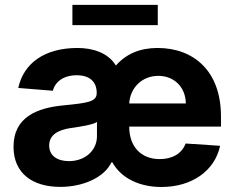

<svg xmlns="http://www.w3.org/2000/svg" viewBox="-20 -747 954 778"><path d="M634.2 10.7C757.8 10.7 850.5 -55 871.8 -156.2L732.2 -165.5C716.6 -123.9 677.6 -102.3 627.1 -102.3C551.8 -102.3 503.6 -152.7 503.6 -233.7V-234H875.4V-275.6C875.4 -460.9 763.1 -552.6 618.6 -552.6C548.7 -552.6 492.2 -529.8 449.6 -481.5C416.9 -534.8 353.7 -552.6 294 -552.6C159.8 -552.6 75.3 -490.1 54 -390.6L193.9 -379.3C203.8 -415.5 236.9 -442.1 290.8 -442.1C342.3 -442.1 371.8 -416.5 371.8 -371.4V-369.3C371.8 -334.5 334.9 -329.9 239.7 -320.3C132.1 -310.4 34.8 -273.8 34.8 -152.3C34.8 -44.7 111.5 10.3 224.4 10.3C317.1 10.3 402.7 -28.1 431.5 -89.1H435.4C470.9 -24.9 544.7 10.7 634.2 10.7ZM179.3 -157.3C179.3 -199.9 214.5 -220.9 267.8 -228.3C300.8 -233 354.8 -240.8 372.9 -252.8V-195C372.9 -137.8 325.6 -94.1 259.2 -94.1C212.7 -94.1 179.3 -115.8 179.3 -157.3ZM273.4 -645.2H619.3V-727.3H273.4ZM503.6 -327.8C507.1 -389.6 554 -439.6 621.4 -439.6C686.8 -439.6 732.2 -392.8 733 -327.8Z"/></svg>

Font: Magic Ui Pro
Style: Bold
Weight: 700
Designer: Stefan Endress, Andreas Faust
Version: Version 1.000;FEAKit 1.0